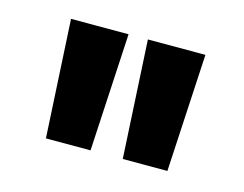

<svg xmlns="http://www.w3.org/2000/svg" viewBox="-51 -789 513 403"><g transform="rotate(15 206.0 -588.0)"><path d="M74 -460 60 -716H185L171 -460ZM241 -460 227 -716H352L338 -460Z"/></g></svg>

Font: Figtree Light
Style: Bold
Weight: 700
Version: Version 2.002